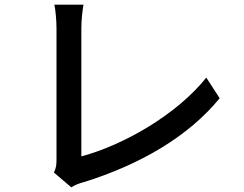

<svg xmlns="http://www.w3.org/2000/svg" viewBox="-20 -771 1040 819"><path d="M284 28C303 16 322 10 334 7C577 -68 784 -189 917 -352L860 -440C734 -282 507 -152 327 -104V-651C327 -684 331 -720 336 -751H212C217 -728 221 -682 221 -650V-91C221 -70 220 -55 210 -35Z"/></svg>

Font: Noto Sans CJK JP Medium
Style: Regular
Weight: 500
Designer: Ryoko NISHIZUKA (kana & ideographs); Paul D. Hunt (Latin, Greek & Cyrillic); Wenlong ZHANG (bopomofo); Sandoll Communica
Foundry: Adobe Systems Incorporated
Version: Version 1.004;PS 1.004;hotconv 1.0.82;makeotf.lib2.5.63406